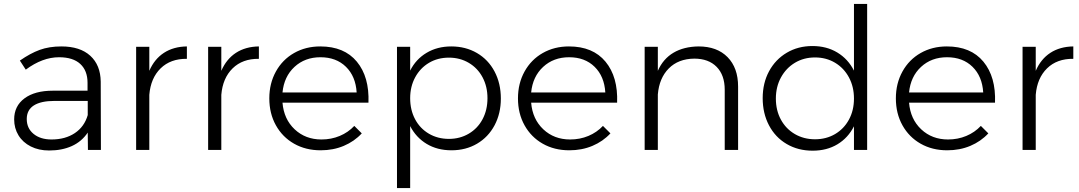

<svg xmlns="http://www.w3.org/2000/svg" viewBox="-20 -762 5486 976"><path d="M427 0 426 -88Q395 -42 345 -19.5Q295 3 230 3Q177 3 136.5 -17.5Q96 -38 74 -74Q52 -110 52 -155Q52 -223 104.5 -262Q157 -301 249 -301H425V-341Q425 -403 388 -437Q351 -471 280 -471Q196 -471 111 -408L81 -454Q134 -491 182 -508.5Q230 -526 292 -526Q387 -526 439 -478.5Q491 -431 492 -347L493 0ZM426 -177V-249H257Q188 -249 152 -226Q116 -203 116 -157Q116 -110 150.5 -81.5Q185 -53 242 -53Q312 -53 360.5 -85.5Q409 -118 426 -177Z M930 -526V-463Q847 -464 796.5 -414.5Q746 -365 739 -280V0H672V-524H739V-402Q765 -462 813.5 -493.5Q862 -525 930 -526Z M1296 -526V-463Q1213 -464 1162.5 -414.5Q1112 -365 1105 -280V0H1038V-524H1105V-402Q1131 -462 1179.5 -493.5Q1228 -525 1296 -526Z M1853 -240H1416Q1423 -156 1478 -104.5Q1533 -53 1614 -53Q1664 -53 1707 -71Q1750 -89 1781 -122L1819 -84Q1781 -43 1727.5 -20.5Q1674 2 1610 2Q1534 2 1475 -31.5Q1416 -65 1382.5 -125Q1349 -185 1349 -262Q1349 -338 1382.5 -398.5Q1416 -459 1475 -492.5Q1534 -526 1608 -526Q1730 -526 1794 -448.5Q1858 -371 1853 -240ZM1793 -292Q1788 -374 1738.5 -422.5Q1689 -471 1609 -471Q1530 -471 1477 -422Q1424 -373 1416 -292Z M2526 -261Q2526 -185 2494 -125Q2462 -65 2405 -31.5Q2348 2 2275 2Q2203 2 2149 -30.5Q2095 -63 2065 -121V194H1998V-524H2065V-403Q2094 -461 2148.5 -493.5Q2203 -526 2274 -526Q2347 -526 2404.5 -492.5Q2462 -459 2494 -398.5Q2526 -338 2526 -261ZM2458 -263Q2458 -322 2433 -369Q2408 -416 2363 -442.5Q2318 -469 2262 -469Q2205 -469 2160.5 -442.5Q2116 -416 2090.5 -369Q2065 -322 2065 -263Q2065 -203 2090 -156Q2115 -109 2160 -82.5Q2205 -56 2262 -56Q2318 -56 2363 -82.5Q2408 -109 2433 -156Q2458 -203 2458 -263Z M3117 -240H2680Q2687 -156 2742 -104.5Q2797 -53 2878 -53Q2928 -53 2971 -71Q3014 -89 3045 -122L3083 -84Q3045 -43 2991.5 -20.5Q2938 2 2874 2Q2798 2 2739 -31.5Q2680 -65 2646.5 -125Q2613 -185 2613 -262Q2613 -338 2646.5 -398.5Q2680 -459 2739 -492.5Q2798 -526 2872 -526Q2994 -526 3058 -448.5Q3122 -371 3117 -240ZM3057 -292Q3052 -374 3002.5 -422.5Q2953 -471 2873 -471Q2794 -471 2741 -422Q2688 -373 2680 -292Z M3732 -322V0H3664V-306Q3664 -380 3623 -422Q3582 -464 3509 -464Q3428 -463 3379.5 -414Q3331 -365 3324 -282V0H3257V-524H3324V-402Q3351 -463 3403.5 -494Q3456 -525 3531 -526Q3625 -526 3678.5 -471.5Q3732 -417 3732 -322Z M4388 -742V0H4321V-120Q4291 -61 4237 -28.5Q4183 4 4111 4Q4037 4 3979 -30Q3921 -64 3889 -125Q3857 -186 3857 -263Q3857 -340 3889.5 -400Q3922 -460 3979.5 -494Q4037 -528 4110 -528Q4182 -528 4236.5 -495Q4291 -462 4321 -403V-742ZM4321 -261Q4321 -321 4295.5 -368.5Q4270 -416 4225 -443Q4180 -470 4123 -470Q4066 -470 4021 -443Q3976 -416 3950 -368.5Q3924 -321 3924 -261Q3924 -201 3949.5 -154Q3975 -107 4020.5 -80.5Q4066 -54 4123 -54Q4180 -54 4225 -80.5Q4270 -107 4295.5 -154Q4321 -201 4321 -261Z M5038 -240H4601Q4608 -156 4663 -104.5Q4718 -53 4799 -53Q4849 -53 4892 -71Q4935 -89 4966 -122L5004 -84Q4966 -43 4912.5 -20.5Q4859 2 4795 2Q4719 2 4660 -31.5Q4601 -65 4567.5 -125Q4534 -185 4534 -262Q4534 -338 4567.5 -398.5Q4601 -459 4660 -492.5Q4719 -526 4793 -526Q4915 -526 4979 -448.5Q5043 -371 5038 -240ZM4978 -292Q4973 -374 4923.5 -422.5Q4874 -471 4794 -471Q4715 -471 4662 -422Q4609 -373 4601 -292Z M5436 -526V-463Q5353 -464 5302.5 -414.5Q5252 -365 5245 -280V0H5178V-524H5245V-402Q5271 -462 5319.5 -493.5Q5368 -525 5436 -526Z"/></svg>

Font: Gontserrat Light
Style: Regular
Weight: 300
Designer: Julieta Ulanovsky
Foundry: Julieta Ulanovsky
Version: Version 6.001